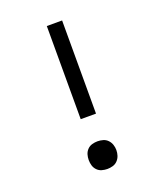

<svg xmlns="http://www.w3.org/2000/svg" viewBox="-138 -824 775 920"><g transform="rotate(-20 250.0 -363.5)"><path d="M211 -260V-735H289V-260ZM250 8Q236 8 222 4Q208 0 198 -10.5Q188 -21 184 -34.5Q180 -48 180 -63Q180 -77 184 -90.5Q188 -104 198 -114.5Q208 -125 222 -129Q236 -133 250 -133Q264 -133 278 -129Q292 -125 302 -114.5Q312 -104 316.5 -90.5Q321 -77 321 -63Q321 -48 316.5 -34.5Q312 -21 302 -10.5Q292 0 278 4Q264 8 250 8Z"/></g></svg>

Font: Iosevka www.saffi
Style: Regular
Weight: 400
Monospace: yes
Designer: Belleve Invis
Foundry: Belleve Invis
Version: Version 22.0.2; ttfautohint (v1.8.3)